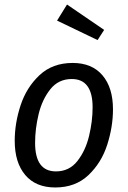

<svg xmlns="http://www.w3.org/2000/svg" viewBox="-20 -816 564 848"><path d="M45 -194Q45 -272 71 -351Q97 -430 154.5 -484Q212 -538 301 -538Q386 -538 432.5 -483.5Q479 -429 479 -333Q479 -256 453.5 -176.5Q428 -97 370.5 -42.5Q313 12 224 12Q138 12 91.5 -43Q45 -98 45 -194ZM389 -342Q389 -467 297 -467Q238 -467 202 -421.5Q166 -376 150.5 -311.5Q135 -247 135 -185Q135 -59 227 -59Q286 -59 322 -105Q358 -151 373.5 -216Q389 -281 389 -342ZM440 -684 411 -639 232 -725 276 -796Z"/></svg>

Font: Fira Sans Condensed
Style: Italic
Weight: 400
Width: 3
Italic angle: -8°
Designer: bBox Type GmbH & Carrois Corporate GbR & Edenspiekermann AG
Foundry: bBox Type GmbH & Carrois Corporate GbR & Edenspiekermann AG
Version: Version 4.301